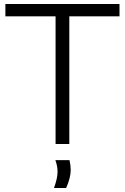

<svg xmlns="http://www.w3.org/2000/svg" viewBox="-20 -723 627 964"><path d="M7 -641V-703H580V-641H328V0H259V-641ZM335 130Q335 170 312 221H251Q269 172 269 140Q269 111 258 81H329Q335 108 335 130Z"/></svg>

Font: Museo Sans Light
Style: Regular
Weight: 300
Designer: Jos Buivenga
Foundry: Jos Buivenga & Rosetta Type Foundry (extension, remastering)
Version: Version 3.600;PS 1.000;hotconv 1.0.88;makeotf.lib2.5.647800;